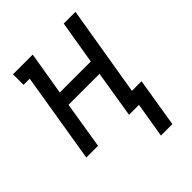

<svg xmlns="http://www.w3.org/2000/svg" viewBox="-201 -623 902 902"><g transform="rotate(-45 250.0 -172.5)"><path d="M334 175 363 0H297L335 -234H129L91 0H13L87 -450H46V-520H177L141 -304H347L383 -520H461L386 -70H450L410 175Z"/></g></svg>

Font: Iosevka Curly Slab
Style: Italic
Weight: 400
Italic angle: -9°
Monospace: yes
Designer: Belleve Invis
Foundry: Belleve Invis
Version: Version 22.1.2; ttfautohint (v1.8.4)